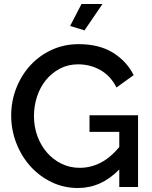

<svg xmlns="http://www.w3.org/2000/svg" viewBox="-20 -936 759 961"><path d="M403 -784 331 -806 388 -916H493ZM577 -88Q487 5 370 5Q299 5 238 -24.5Q177 -54 132 -104Q87 -154 61.5 -220Q36 -286 36 -358Q36 -430 61.5 -495Q87 -560 132 -609Q177 -658 239 -686.5Q301 -715 374 -715Q476 -715 545 -672.5Q614 -630 649 -560L563 -498Q534 -556 483 -585Q432 -614 371 -614Q321 -614 280 -592.5Q239 -571 210 -535.5Q181 -500 165.5 -453Q150 -406 150 -355Q150 -301 167.5 -254Q185 -207 215.5 -172Q246 -137 288 -116.5Q330 -96 379 -96Q433 -96 482.5 -121Q532 -146 577 -200V-276H428V-359H671V0H577Z"/></svg>

Font: Oxford Sans SemiBold
Style: Regular
Weight: 600
Designer: Matt McInerney, Pablo Impallari, Rodrigo Fuenzalida
Foundry: Matt McInerney, Pablo Impallari, Rodrigo Fuenzalida
Version: Version 3.000g; ttfautohint (v1.5) -l 8 -r 28 -G 28 -x 14 -D